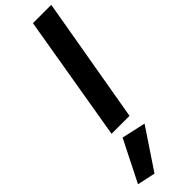

<svg xmlns="http://www.w3.org/2000/svg" viewBox="-438 -779 1119 1119"><g transform="rotate(-45 122.0 -219.5)"><path d="M162 -780 30 0H178L313 -780ZM60 61 -69 317 43 341 208 94Z"/></g></svg>

Font: Jost
Style: Bold Italic
Weight: 700
Italic angle: -5°
Version: Version 3.710